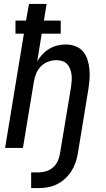

<svg xmlns="http://www.w3.org/2000/svg" viewBox="-20 -755 540 980"><path d="M139 205V125H177Q196 125 215.5 119Q235 113 250.5 99.5Q266 86 274.5 67.5Q283 49 286 30L343 -313Q345 -328 346 -344Q347 -360 345 -375Q343 -390 337.5 -404Q332 -418 322 -428.5Q312 -439 297.5 -443.5Q283 -448 267 -448Q247 -448 225.5 -440Q204 -432 188.5 -416Q173 -400 164.5 -379.5Q156 -359 153 -338L97 0H6L102 -583H59V-650H113L128 -735H218L204 -650H290V-583H193L170 -442Q181 -461 197 -478Q213 -495 232.5 -506.5Q252 -518 273.5 -523Q295 -528 316 -528Q342 -528 365.5 -519Q389 -510 404 -492Q419 -474 426.5 -450.5Q434 -427 436.5 -402Q439 -377 437 -351Q435 -325 431 -299L377 30Q373 53 365 76Q357 99 343.5 120Q330 141 311 158Q292 175 269.5 186Q247 197 223.5 201Q200 205 177 205Z"/></svg>

Font: Iosevka SS04 Medium
Style: Italic
Weight: 500
Italic angle: -9°
Monospace: yes
Designer: Belleve Invis
Foundry: Belleve Invis
Version: Version 19.0.0; ttfautohint (v1.8.4)